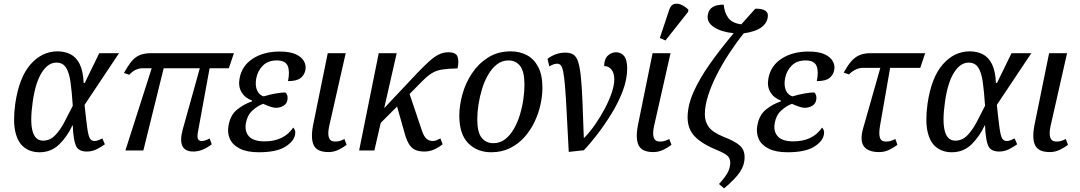

<svg xmlns="http://www.w3.org/2000/svg" viewBox="-20 -829 5951 1058"><path d="M198 10Q148 10 113 -17Q78 -44 64.5 -102.5Q51 -161 64 -257Q85 -402 148 -474Q211 -546 297 -546Q337 -546 368.5 -530Q400 -514 419 -476Q438 -438 441 -372H447L527 -536H636L446 -251Q455 -165 461 -122.5Q467 -80 475.5 -66Q484 -52 501 -52Q511 -52 522.5 -56.5Q534 -61 544 -66L558 -34Q542 -22 515.5 -8Q489 6 459 6Q412 6 398 -26.5Q384 -59 381 -138H379Q351 -77 306.5 -33.5Q262 10 198 10ZM217 -54Q255 -54 283 -82.5Q311 -111 334.5 -155.5Q358 -200 381 -246Q376 -324 368.5 -377Q361 -430 343.5 -457Q326 -484 290 -484Q245 -484 210 -429Q175 -374 160 -266Q130 -54 217 -54Z M671 0 816 -453H765Q748 -453 729.5 -445Q711 -437 692 -417L663 -427Q683 -463 702 -487.5Q721 -512 747 -524Q773 -536 814 -536H1269L1241 -453H1135L1072 -109Q1065 -74 1071 -63Q1077 -52 1091 -52Q1110 -52 1135 -66L1147 -34Q1118 -12 1093.5 -3Q1069 6 1045 6Q954 6 987 -116L1081 -453H882L770 0Z M1406 10Q1341 10 1301.5 -10Q1262 -30 1247 -63Q1232 -96 1239 -136Q1249 -195 1287 -225.5Q1325 -256 1368 -270L1369 -275Q1330 -289 1311 -321Q1292 -353 1300 -396Q1312 -466 1372.5 -505.5Q1433 -545 1521 -545Q1576 -545 1608.5 -530.5Q1641 -516 1654.5 -492.5Q1668 -469 1663 -444Q1658 -416 1636.5 -399Q1615 -382 1567 -382Q1578 -435 1565.5 -465.5Q1553 -496 1505 -496Q1457 -496 1428.5 -467.5Q1400 -439 1392 -397Q1385 -358 1396.5 -331.5Q1408 -305 1433 -298Q1466 -308 1499.5 -314Q1533 -320 1554 -319Q1561 -312 1563.5 -301.5Q1566 -291 1564 -280Q1561 -258 1542.5 -246.5Q1524 -235 1500 -235Q1487 -235 1468.5 -241.5Q1450 -248 1430 -257Q1398 -245 1370 -219Q1342 -193 1335 -150Q1327 -105 1352 -77.5Q1377 -50 1438 -50Q1544 -50 1596 -126Q1601 -121 1605 -111Q1609 -101 1606 -87Q1599 -49 1550.5 -19.5Q1502 10 1406 10Z M1790 9Q1728 9 1709.5 -27.5Q1691 -64 1705 -138L1786 -536H1885L1794 -134Q1785 -93 1792.5 -71Q1800 -49 1826 -49Q1842 -49 1853 -52.5Q1864 -56 1878 -63L1890 -31Q1872 -17 1846 -4Q1820 9 1790 9Z M1959 0 2067 -536H2166L2097 -233L2274 -421Q2313 -462 2342 -488.5Q2371 -515 2396.5 -528Q2422 -541 2451 -541Q2493 -541 2501.5 -516Q2510 -491 2501 -452Q2449 -451 2417 -446Q2385 -441 2361 -426.5Q2337 -412 2308 -383L2237 -311L2305 -109Q2317 -74 2332 -63Q2347 -52 2364 -52Q2374 -52 2382.5 -55Q2391 -58 2407 -66L2419 -34Q2395 -15 2370.5 -4.5Q2346 6 2319 6Q2292 6 2272 -1.5Q2252 -9 2237 -30Q2222 -51 2210 -94L2168 -242L2078 -152L2043 0Z M2687 10Q2609 10 2560 -40Q2511 -90 2511 -191Q2511 -247 2528 -309Q2545 -371 2580.5 -424.5Q2616 -478 2669.5 -512Q2723 -546 2795 -546Q2843 -546 2882.5 -525.5Q2922 -505 2945.5 -460.5Q2969 -416 2969 -345Q2969 -302 2958.5 -253.5Q2948 -205 2926 -158.5Q2904 -112 2870.5 -74Q2837 -36 2791 -13Q2745 10 2687 10ZM2699 -40Q2735 -40 2763 -61.5Q2791 -83 2811.5 -118.5Q2832 -154 2845 -197Q2858 -240 2864 -283Q2870 -326 2870 -362Q2870 -434 2846.5 -465Q2823 -496 2782 -496Q2746 -496 2718 -474Q2690 -452 2669.5 -416.5Q2649 -381 2636 -338Q2623 -295 2616.5 -252Q2610 -209 2610 -172Q2610 -100 2634 -70Q2658 -40 2699 -40Z M2997 -505Q3043 -539 3095 -539Q3122 -539 3139 -528.5Q3156 -518 3165.5 -489.5Q3175 -461 3180.5 -408.5Q3186 -356 3189.5 -273Q3193 -190 3197 -70H3200Q3231 -102 3260.5 -144.5Q3290 -187 3313.5 -232Q3337 -277 3351 -318.5Q3365 -360 3365 -391Q3365 -426 3349.5 -445.5Q3334 -465 3309 -465Q3310 -505 3330 -523Q3350 -541 3374 -541Q3402 -541 3419 -520.5Q3436 -500 3436 -452Q3436 -392 3411.5 -327.5Q3387 -263 3349 -201.5Q3311 -140 3270.5 -87.5Q3230 -35 3197 -1L3114 8Q3107 -124 3102.5 -212Q3098 -300 3093.5 -353.5Q3089 -407 3083.5 -434Q3078 -461 3070 -469.5Q3062 -478 3050 -478Q3031 -478 3007 -463Z M3580 9Q3518 9 3499.5 -27.5Q3481 -64 3495 -138L3576 -536H3675L3584 -134Q3575 -93 3582.5 -71Q3590 -49 3616 -49Q3632 -49 3643 -52.5Q3654 -56 3668 -63L3680 -31Q3662 -17 3636 -4Q3610 9 3580 9ZM3647 -606 3616 -620 3668 -776Q3677 -802 3695.5 -807Q3714 -812 3735 -802.5Q3756 -793 3773 -776L3772 -764Z M3970 209 3942 185Q3982 141 3993 115.5Q4004 90 4004 67Q4004 43 3988 29Q3972 15 3938 1Q3849 -35 3809 -76.5Q3769 -118 3769 -182Q3769 -248 3801.5 -321.5Q3834 -395 3891.5 -476.5Q3949 -558 4023 -646Q3954 -653 3914 -679.5Q3874 -706 3880 -745Q3884 -771 3898.5 -783.5Q3913 -796 3932.5 -800Q3952 -804 3968 -803Q3972 -759 3993.5 -730Q4015 -701 4065 -695Q4084 -716 4103 -737.5Q4122 -759 4142 -781Q4179 -782 4196.5 -770.5Q4214 -759 4211 -738Q4208 -703 4176.5 -679Q4145 -655 4078 -645Q4037 -594 3999 -536Q3961 -478 3930.5 -418.5Q3900 -359 3882 -302.5Q3864 -246 3864 -199Q3864 -158 3886 -128.5Q3908 -99 3970 -74Q4027 -52 4055 -28.5Q4083 -5 4083 37Q4083 81 4057 119.5Q4031 158 3970 209Z M4320 10Q4255 10 4215.5 -10Q4176 -30 4161 -63Q4146 -96 4153 -136Q4163 -195 4201 -225.5Q4239 -256 4282 -270L4283 -275Q4244 -289 4225 -321Q4206 -353 4214 -396Q4226 -466 4286.5 -505.5Q4347 -545 4435 -545Q4490 -545 4522.5 -530.5Q4555 -516 4568.5 -492.5Q4582 -469 4577 -444Q4572 -416 4550.5 -399Q4529 -382 4481 -382Q4492 -435 4479.5 -465.5Q4467 -496 4419 -496Q4371 -496 4342.5 -467.5Q4314 -439 4306 -397Q4299 -358 4310.5 -331.5Q4322 -305 4347 -298Q4380 -308 4413.5 -314Q4447 -320 4468 -319Q4475 -312 4477.5 -301.5Q4480 -291 4478 -280Q4475 -258 4456.5 -246.5Q4438 -235 4414 -235Q4401 -235 4382.5 -241.5Q4364 -248 4344 -257Q4312 -245 4284 -219Q4256 -193 4249 -150Q4241 -105 4266 -77.5Q4291 -50 4352 -50Q4458 -50 4510 -126Q4515 -121 4519 -111Q4523 -101 4520 -87Q4513 -49 4464.5 -19.5Q4416 10 4320 10Z M4825 9Q4699 9 4736 -121L4831 -455H4732Q4716 -455 4697 -446.5Q4678 -438 4658 -419L4629 -429Q4649 -465 4668.5 -488.5Q4688 -512 4713.5 -524Q4739 -536 4780 -536H5078L5051 -455H4885L4829 -134Q4822 -93 4828.5 -71Q4835 -49 4861 -49Q4877 -49 4888 -52.5Q4899 -56 4914 -63L4925 -31Q4907 -17 4881 -4Q4855 9 4825 9Z M5225 10Q5175 10 5140 -17Q5105 -44 5091.5 -102.5Q5078 -161 5091 -257Q5112 -402 5175 -474Q5238 -546 5324 -546Q5364 -546 5395.5 -530Q5427 -514 5446 -476Q5465 -438 5468 -372H5474L5554 -536H5663L5473 -251Q5482 -165 5488 -122.5Q5494 -80 5502.5 -66Q5511 -52 5528 -52Q5538 -52 5549.5 -56.5Q5561 -61 5571 -66L5585 -34Q5569 -22 5542.5 -8Q5516 6 5486 6Q5439 6 5425 -26.5Q5411 -59 5408 -138H5406Q5378 -77 5333.5 -33.5Q5289 10 5225 10ZM5244 -54Q5282 -54 5310 -82.5Q5338 -111 5361.5 -155.5Q5385 -200 5408 -246Q5403 -324 5395.5 -377Q5388 -430 5370.5 -457Q5353 -484 5317 -484Q5272 -484 5237 -429Q5202 -374 5187 -266Q5157 -54 5244 -54Z M5765 9Q5703 9 5684.5 -27.5Q5666 -64 5680 -138L5761 -536H5860L5769 -134Q5760 -93 5767.5 -71Q5775 -49 5801 -49Q5817 -49 5828 -52.5Q5839 -56 5853 -63L5865 -31Q5847 -17 5821 -4Q5795 9 5765 9Z"/></svg>

Font: Noto Serif SemiCondensed
Style: Italic
Weight: 400
Width: 4
Italic angle: -12°
Designer: Monotype Design Team
Foundry: Monotype Imaging Inc.
Version: Version 2.013